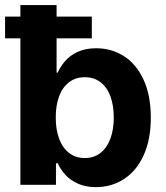

<svg xmlns="http://www.w3.org/2000/svg" viewBox="-20 -748 670 777"><path d="M213.4 -87.4H206.5V0H62.5V-727.5H209V-454.1H213.4Q225.1 -479.5 244.1 -501.5Q263.2 -523.4 294.4 -538.1Q325.7 -552.7 369.1 -552.7Q431.2 -552.7 481.4 -520.8Q531.7 -488.8 561 -425.5Q590.3 -362.3 590.3 -272Q590.3 -183.6 561.5 -120.1Q532.7 -56.6 482.2 -23.7Q431.6 9.3 368.2 9.3Q326.2 9.3 295.2 -4.9Q264.2 -19 244.6 -40.5Q225.1 -62 213.4 -87.4ZM440.4 -272.5Q440.4 -320.8 427 -357.7Q413.6 -394.5 387.2 -415Q360.8 -435.5 323.2 -435.5Q286.1 -435.5 259.8 -415.5Q233.4 -395.5 219.5 -358.9Q205.6 -322.3 205.6 -272.5Q205.6 -223.1 219.5 -186Q233.4 -148.9 260 -128.7Q286.6 -108.4 323.2 -108.4Q360.4 -108.4 386.7 -129.2Q413.1 -149.9 426.8 -187Q440.4 -224.1 440.4 -272.5ZM0.5 -680.7H351.6V-592.8H0.5Z"/></svg>

Font: Inter RS Variable
Style: Regular
Weight: 400
Designer: Rasmus Andersson (customised by Maria Ramos and Noel Pretorius)
Foundry: rsms
Version: Version 3.001;Glyphs 3.2.3 (3260)